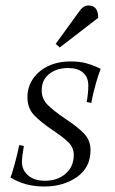

<svg xmlns="http://www.w3.org/2000/svg" viewBox="-20 -668 418 700"><path d="M218 -235Q264 -205 287 -180.5Q310 -156 310 -121Q310 -57 260.5 -22.5Q211 12 141 12Q71 12 18 -21Q23 -31 33.5 -69.5Q44 -108 50 -139L67 -136Q60 -95 60 -78Q60 -48 82.5 -28.5Q105 -9 144 -9Q190 -9 219.5 -35Q249 -61 249 -103Q249 -129 230.5 -148Q212 -167 174 -192Q128 -223 104 -248.5Q80 -274 80 -314Q80 -350 99.5 -379.5Q119 -409 154.5 -426.5Q190 -444 238 -444Q271 -444 294 -437.5Q317 -431 330 -425Q343 -419 347 -417Q342 -406 330.5 -367Q319 -328 313 -293L296 -296Q302 -328 302 -356Q302 -387 282.5 -403.5Q263 -420 228 -420Q186 -420 159 -398Q132 -376 132 -339Q132 -308 153 -286.5Q174 -265 218 -235ZM303 -648Q338 -648 338 -603L198 -495L183 -508L265 -621Q275 -636 283.5 -642Q292 -648 303 -648Z"/></svg>

Font: Arapey
Style: Italic
Weight: 400
Italic angle: -12°
Designer: Eduardo Rodriguez Tunni
Foundry: Eduardo Rodriguez Tunni
Version: Version 3.000